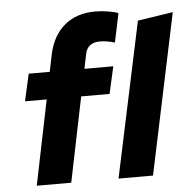

<svg xmlns="http://www.w3.org/2000/svg" viewBox="-54 -828 880 882"><g transform="rotate(-5 386.0 -387.0)"><path d="M88 -516H185L202 -599Q221 -683 276.5 -728.5Q332 -774 417 -774Q445 -774 476 -769Q507 -764 523 -757L495 -624Q478 -629 460.5 -632Q443 -635 427 -635Q398 -635 381 -622Q364 -609 359 -584L345 -516H478L450 -391H319L239 0H80L160 -391H60ZM772 -740 616 0H457L609 -715Z"/></g></svg>

Font: Red Hat Text
Style: Bold Italic
Weight: 700
Italic angle: -12°
Designer: Pentagram / MCKL
Foundry: Pentagram / MCKL
Version: Version 1.003; Red Hat Text Bold Italic